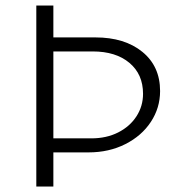

<svg xmlns="http://www.w3.org/2000/svg" viewBox="-20 -678 645 698"><path d="M562 -347Q562 -286 528.5 -235Q495 -184 435.5 -154Q376 -124 302 -124H174V0H112V-658H174V-542H327Q433 -542 497.5 -489.5Q562 -437 562 -347ZM500 -337Q500 -408 450.5 -449.5Q401 -491 317 -491H174V-175H312Q367 -175 409.5 -196.5Q452 -218 476 -255Q500 -292 500 -337Z"/></svg>

Font: Isabella Sans
Style: Regular
Weight: 400
Designer: Original fonts by Christian Thalmann (Catharsis Fonts), Modifications by Cristiano Sobral
Version: Version 0.002;July 12, 2020;FontCreator 13.0.0.2655 64-bit; 